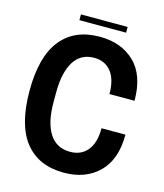

<svg xmlns="http://www.w3.org/2000/svg" viewBox="-117 -870 826 969"><g transform="rotate(15 296.0 -385.0)"><path d="M185 -752V-782H429V-752ZM307 12Q175 12 104.5 -76.5Q34 -165 34 -343Q34 -521 104.5 -609.5Q175 -698 307 -698Q420 -698 489.5 -631Q559 -564 559 -431H428Q428 -508 395.5 -548Q363 -588 307 -588Q237 -588 201.5 -530.5Q166 -473 166 -368V-318Q166 -213 202.5 -155.5Q239 -98 311 -98Q368 -98 401 -137.5Q434 -177 434 -254H559Q559 -124 490 -56Q421 12 307 12Z"/></g></svg>

Font: AXENEO7
Style: Regular
Weight: 400
Designer: Hector Gatti, Simon Guibord
Foundry: Omnibus-Type, Jean-Christophe Thérien
Version: Version 1.000